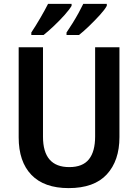

<svg xmlns="http://www.w3.org/2000/svg" viewBox="-20 -957 710 987"><path d="M594 -252Q594 -131 529 -60.5Q464 10 333 10Q207 10 141.5 -58Q76 -126 76 -251V-714H201V-254Q201 -98 336 -98Q405 -98 437 -138Q469 -178 469 -255V-714H594ZM529 -927Q519 -908 493.5 -880Q468 -852 438.5 -823.5Q409 -795 386 -777H322V-790Q337 -812 353.5 -838.5Q370 -865 384.5 -891.5Q399 -918 408 -937H529ZM348 -927Q337 -908 312 -880Q287 -852 257.5 -824Q228 -796 204 -777H141V-790Q163 -823 187.5 -865Q212 -907 227 -937H348Z"/></svg>

Font: Noto Sans Hebrew SemiCondensed SemiBold
Style: Regular
Weight: 600
Width: 4
Designer: Monotype Design Team
Foundry: Monotype Imaging Inc.
Version: Version 2.004; ttfautohint (v1.8.4.7-5d5b)